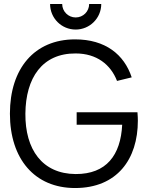

<svg xmlns="http://www.w3.org/2000/svg" viewBox="-20 -933 745 968"><path d="M361.5 -784C432.5 -784 490.5 -841.5 490.5 -913H429.5C429.5 -875.5 399.5 -845 361.5 -845C324 -845 293.5 -875.5 293.5 -913H232.5C232.5 -841.5 290 -784 361.5 -784ZM358.5 15C570 15 675 -130 675 -324.5C675 -331.5 674.5 -351.5 673 -367H366.5V-304H596C588.5 -150.5 516 -55 361.5 -55.5C192.5 -56.5 106.5 -180 108 -360C109.5 -540 192.5 -664.5 361.5 -663.5C467.5 -663.5 538 -607.5 570 -525L644 -543C606 -658 511.5 -734.5 358.5 -734.5C152.5 -734.5 30 -586.5 30 -360C30 -132 154.5 15 358.5 15Z"/></svg>

Font: Hauora
Style: Regular
Weight: 400
Designer: Mikhail Sharanda
Foundry: WCYS & Co.
Version: Version 1.010